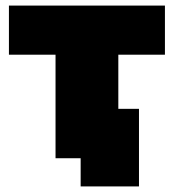

<svg xmlns="http://www.w3.org/2000/svg" viewBox="-20 -567 623 688"><path d="M478 101H269V0H179V-371H12V-547H571V-371H404V-177H478Z"/></svg>

Font: Montserrat-Alt1 Black
Style: Regular
Weight: 900
Designer: Differentunic
Foundry: Differentunic
Version: Version 7.222